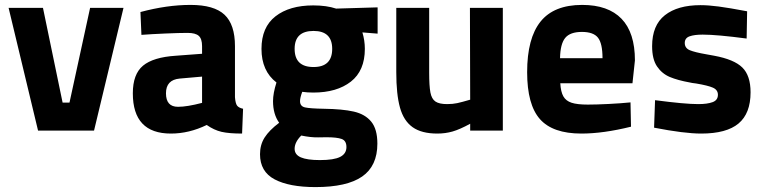

<svg xmlns="http://www.w3.org/2000/svg" viewBox="-20 -532 3112 782"><path d="M15 -500H155L235 -114H263L347 -500H483L363 0H135Z M966 12Q913 12 882.5 5Q852 -2 822 -23Q750 12 676 12Q521 12 521 -152Q521 -230 562.5 -264.5Q604 -299 696 -305L803 -313V-344Q803 -374 789.5 -386Q776 -398 744 -398Q711 -398 653 -395.5Q595 -393 556 -390L552 -483Q660 -512 756 -512Q852 -512 894.5 -472Q937 -432 937 -344V-136Q939 -111 945.5 -102Q952 -93 970 -89ZM705 -97Q742 -97 803 -113V-220L712 -212Q656 -207 656 -152Q656 -97 705 -97Z M1518 -395 1456 -400Q1466 -367 1466 -333Q1466 -244 1409 -199.5Q1352 -155 1256 -155Q1232 -155 1211 -158Q1202 -134 1202 -120Q1202 -99 1222.5 -94.5Q1243 -90 1299 -89Q1375 -88 1421 -77.5Q1467 -67 1492 -36.5Q1517 -6 1517 53Q1517 144 1455 187Q1393 230 1265 230Q1158 230 1098.5 198.5Q1039 167 1039 96Q1039 58 1057.5 28.5Q1076 -1 1117 -32Q1092 -67 1092 -120Q1092 -152 1106 -196Q1045 -243 1045 -333Q1045 -421 1102 -465.5Q1159 -510 1256 -510Q1310 -510 1349 -497L1518 -502ZM1333 -333Q1333 -406 1257 -406Q1180 -406 1180 -333Q1180 -259 1257 -259Q1333 -259 1333 -333ZM1207 20Q1180 47 1180 74Q1180 98 1205.5 109Q1231 120 1283 120Q1340 120 1365.5 107Q1391 94 1391 67Q1391 41 1371.5 34Q1352 27 1310 27Q1306 27 1275.5 27.5Q1245 28 1207 20Z M2028 -500V0H1895V-28Q1853 -5 1823.5 3.5Q1794 12 1761 12Q1697 12 1660.5 -14Q1624 -40 1609 -94Q1594 -148 1594 -238V-500H1728V-236Q1728 -182 1733 -155.5Q1738 -129 1753.5 -118.5Q1769 -108 1801 -108Q1824 -108 1842.5 -112Q1861 -116 1895 -126L1894 -500Z M2556 -193H2262Q2264 -158 2274.5 -139.5Q2285 -121 2308 -113.5Q2331 -106 2374 -106Q2408 -106 2458 -108.5Q2508 -111 2548 -115L2550 -16Q2437 12 2348 12Q2231 12 2179 -47Q2127 -106 2127 -238Q2127 -376 2181.5 -444Q2236 -512 2351 -512Q2457 -512 2511.5 -455.5Q2566 -399 2566 -286ZM2434 -295Q2434 -355 2415.5 -378.5Q2397 -402 2350 -402Q2302 -402 2282 -377.5Q2262 -353 2261 -295Z M2644 -12 2648 -124Q2769 -108 2824 -108Q2861 -108 2882.5 -116Q2904 -124 2904 -146Q2904 -166 2883.5 -175Q2863 -184 2815 -192Q2797 -194 2790 -196Q2740 -205 2708 -218.5Q2676 -232 2656 -261.5Q2636 -291 2636 -344Q2636 -429 2688 -470Q2740 -511 2833 -511Q2865 -511 2907 -505.5Q2949 -500 3023 -486L3021 -375Q2900 -391 2842 -391Q2808 -391 2788.5 -384Q2769 -377 2769 -357Q2769 -336 2789.5 -327.5Q2810 -319 2856 -311L2889 -305Q2970 -290 3003.5 -257Q3037 -224 3037 -156Q3037 -70 2988 -29Q2939 12 2836 12Q2767 12 2644 -12Z"/></svg>

Font: Cairo
Style: Bold
Weight: 700
Designer: Mohamed Gaber
Foundry: Kief Type Foundry
Version: Version 2.100